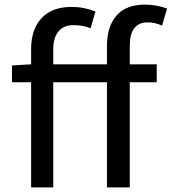

<svg xmlns="http://www.w3.org/2000/svg" viewBox="-20 -813 745 833"><path d="M291 -783Q345 -783 394 -763L373 -690Q341 -704 298 -704Q257 -704 234 -677Q211 -650 211 -599V-534H444V-613Q444 -698 485.5 -745.5Q527 -793 610 -793Q657 -793 705 -776L683 -702Q652 -716 621 -716Q543 -716 543 -614V-534H660V-456H543V0H444V-456H211V0H115V-456H32V-529L115 -534V-600Q115 -685 160 -734Q205 -783 291 -783Z"/></svg>

Font: Nebula Sans Medium
Style: Regular
Weight: 500
Designer: Paul D. Hunt for Adobe (as Source Sans)
Foundry: Nebula Entertainment & Broadcasting LLC
Version: Version 1.010